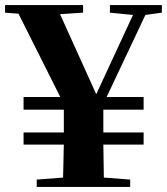

<svg xmlns="http://www.w3.org/2000/svg" viewBox="-25 -738 659 758"><path d="M68 -305H227V-215H68V-167H227L224 -37L120 -29V0H489V-29L385 -37L383 -167H542V-215H383V-305H542V-355H396L549 -679L614 -688V-718H409V-688L500 -679L355 -366L212 -682L303 -688V-718H-5V-688L48 -684L213 -355H68Z"/></svg>

Font: Noto Serif CJK HK Black
Style: Regular
Weight: 900
Designer: Ryoko NISHIZUKA 西塚涼子 (kana & ideographs); Frank Grießhammer (Latin, Greek & Cyrillic); Wenlong ZHANG 张文龙 (bopomofo); San
Foundry: Adobe
Version: Version 2.001;hotconv 1.1.0;makeotfexe 2.6.0